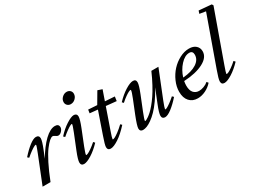

<svg xmlns="http://www.w3.org/2000/svg" viewBox="-54 -1290 2457 1867"><g transform="rotate(-30 1174.5 -357.0)"><path d="M28.3 0 149.4 -303.2Q176.8 -371.1 176.8 -382.8Q176.8 -386.7 172.4 -386.7Q167 -386.7 153.1 -379.6Q139.2 -372.6 113 -354Q86.9 -335.4 56.2 -308.6L40.5 -322.8Q91.8 -380.9 137.9 -416.3Q184.1 -451.7 212.9 -451.7Q230 -451.7 239.3 -442.6Q248.5 -433.6 248.5 -417Q248.5 -387.2 214.8 -303.7L182.6 -224.1Q244.6 -330.1 308.6 -390.9Q372.6 -451.7 425.8 -451.7Q468.3 -451.7 468.3 -414.1Q468.3 -395 450 -374.3Q431.6 -353.5 410.6 -353.5Q397.5 -353.5 377.4 -368.2Q366.2 -376.5 356.9 -376.5Q342.3 -376.5 319.6 -356.9Q296.9 -337.4 266.1 -296.9Q235.4 -256.3 196 -179Q156.7 -101.6 117.2 0Z M668.5 -557.6Q645.5 -557.6 630.6 -572.3Q615.7 -586.9 615.7 -608.9Q615.7 -637.7 638.7 -659.9Q661.6 -682.1 690.4 -682.1Q713.4 -682.1 728.5 -668Q743.7 -653.8 743.7 -631.8Q743.7 -602.5 721.2 -580.1Q698.7 -557.6 668.5 -557.6ZM489.3 11.2Q472.7 11.2 463.6 2Q454.6 -7.3 454.6 -24.4Q454.6 -55.2 487.8 -137.7L554.2 -302.7Q581.1 -370.6 581.1 -382.8Q581.1 -386.7 576.7 -386.7Q571.3 -386.7 557.4 -379.6Q543.5 -372.6 517.3 -354Q491.2 -335.4 460.4 -308.6L444.8 -322.8Q496.1 -379.9 551.8 -415.8Q607.4 -451.7 637.7 -451.7Q654.3 -451.7 663.6 -442.6Q672.9 -433.6 672.9 -417Q672.9 -386.2 640.1 -303.7L573.2 -136.2Q547.9 -70.8 547.9 -57.6Q547.9 -53.7 551.3 -53.7Q557.6 -53.7 570.8 -59.3Q584 -64.9 611.3 -83.7Q638.7 -102.5 670.9 -130.9L685.1 -114.7Q629.9 -56.6 575.4 -22.7Q521 11.2 489.3 11.2Z M788.6 11.2Q772 11.2 762.9 2Q753.9 -7.3 753.9 -24.4Q753.9 -48.8 785.2 -137.7L869.1 -380.4L780.8 -389.2L786.6 -427.7L884.8 -421.4L958 -545.9L1007.3 -529.3L967.8 -416L1075.2 -408.7L1068.4 -360.4L952.6 -372.1L871.6 -139.2Q848.1 -72.3 848.1 -60.1Q848.1 -56.2 852.1 -56.2Q858.9 -56.2 873.3 -62.7Q887.7 -69.3 918.5 -91.8Q949.2 -114.3 984.9 -148.4L1000 -133.8Q936 -63 879.2 -25.9Q822.3 11.2 788.6 11.2Z M1150.9 11.2Q1134.8 11.2 1125.7 2.2Q1116.7 -6.8 1116.7 -23.4Q1116.7 -52.2 1156.7 -153.3L1217.3 -304.2Q1242.2 -366.7 1242.2 -382.8Q1242.2 -387.7 1238.8 -387.7Q1232.4 -387.7 1219 -381.8Q1205.6 -376 1178.5 -357.4Q1151.4 -338.9 1120.1 -310.5L1105 -325.7Q1159.7 -383.3 1214.6 -417.5Q1269.5 -451.7 1302.2 -451.7Q1335.9 -451.7 1335.9 -417Q1335.9 -387.2 1302.2 -302.7L1238.3 -143.6Q1209.5 -70.3 1209.5 -57.1Q1209.5 -53.7 1213.4 -53.7Q1216.8 -53.7 1225.8 -57.9Q1234.9 -62 1251.7 -73.7Q1268.6 -85.4 1288.3 -103.3Q1308.1 -121.1 1334.5 -152.3Q1360.8 -183.6 1387.7 -222.9Q1414.6 -262.2 1446 -320.3Q1477.5 -378.4 1507.3 -446.8H1586.4L1462.4 -137.2Q1436 -69.3 1436 -58.1Q1436 -53.7 1439.9 -53.7Q1445.8 -53.7 1459.5 -60.5Q1473.1 -67.4 1499.3 -86.2Q1525.4 -105 1556.2 -132.3L1571.8 -117.2Q1521 -59.6 1474.6 -24.2Q1428.2 11.2 1398.9 11.2Q1382.8 11.2 1373.8 2.2Q1364.7 -6.8 1364.7 -23.4Q1364.7 -55.2 1397.5 -136.2L1459 -290Q1423.8 -224.6 1386.2 -171.9Q1348.6 -119.1 1315.9 -85.7Q1283.2 -52.2 1251.5 -29.8Q1219.7 -7.3 1195.3 2Q1170.9 11.2 1150.9 11.2Z M1767.1 11.2Q1708.5 11.2 1673.8 -27.3Q1639.2 -65.9 1639.2 -133.8Q1639.2 -191.4 1664.8 -249.5Q1690.4 -307.6 1731 -351.8Q1771.5 -396 1824.7 -423.8Q1877.9 -451.7 1930.7 -451.7Q1979.5 -451.7 2007.1 -426.8Q2034.7 -401.9 2034.7 -362.8Q2034.7 -294.4 1951.4 -251.2Q1868.2 -208 1733.9 -201.2Q1729 -173.3 1729 -151.9Q1729 -98.1 1752.2 -71.8Q1775.4 -45.4 1814 -45.4Q1837.9 -45.4 1866.7 -55.7Q1895.5 -65.9 1917.5 -85.4L1931.6 -68.4Q1899.4 -31.7 1855.2 -10.3Q1811 11.2 1767.1 11.2ZM1912.6 -414.6Q1862.8 -414.6 1814 -361.3Q1765.1 -308.1 1742.7 -235.4Q1839.8 -242.7 1896 -279.1Q1952.1 -315.4 1952.1 -372.1Q1952.1 -414.6 1912.6 -414.6Z M2065.9 11.2Q2031.7 11.2 2031.7 -24.4Q2031.7 -51.8 2063 -137.7L2257.3 -682.1L2188 -693.4L2198.7 -725.1L2338.9 -712.9L2349.1 -696.8L2148.4 -135.7Q2124 -67.4 2124 -57.6Q2124 -53.7 2128.9 -53.7Q2134.8 -53.7 2147.9 -59.3Q2161.1 -64.9 2188.5 -83.7Q2215.8 -102.5 2247.1 -130.9L2261.7 -114.7Q2206.5 -56.6 2152.3 -22.7Q2098.1 11.2 2065.9 11.2Z"/></g></svg>

Font: Elstob 10pt Medium
Style: Italic
Weight: 500
Italic angle: -20°
Designer: Peter S. Baker
Version: Version 1.015